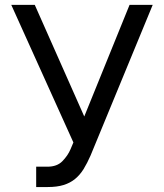

<svg xmlns="http://www.w3.org/2000/svg" viewBox="-20 -747 664 777"><path d="M120.7 -727.3 321 -275.6 504.3 -727.3H598L346.6 -117.9Q333.1 -87 318.4 -63Q303.6 -39.1 283.9 -22.9Q264.2 -6.7 237.6 1.6Q210.9 9.9 173.3 9.9H126.4V-72.4H171.9Q210.9 -72.4 232.6 -94.8Q243.3 -105.8 251.6 -117.9Q259.9 -130 265.6 -143.5L277 -170.5L25.6 -727.3Z"/></svg>

Font: Inter P
Style: Regular
Weight: 400
Designer: Rasmus Andersson
Foundry: rsms
Version: Version 3.018;git-588b23468